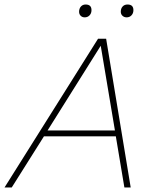

<svg xmlns="http://www.w3.org/2000/svg" viewBox="-64 -832 672 852"><path d="M-44 0 371 -660H407L516 0H488L450 -227H131L-12 0ZM147 -253H446L383 -629ZM498 -755Q487 -755 479.5 -762Q472 -769 472 -780Q472 -794 480 -803Q488 -812 502 -812Q528 -812 528 -787Q528 -773 519.5 -764Q511 -755 498 -755ZM312 -755Q301 -755 294 -762Q287 -769 287 -780Q287 -794 295 -803Q303 -812 316 -812Q342 -812 342 -787Q342 -773 333.5 -764Q325 -755 312 -755Z"/></svg>

Font: Work Sans ExtraLight
Style: Italic
Weight: 200
Italic angle: -13°
Designer: Wei Huang
Foundry: Wei Huang
Version: Version 2.012; ttfautohint (v1.8.3)